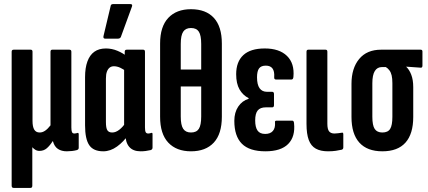

<svg xmlns="http://www.w3.org/2000/svg" viewBox="-20 -734 2095 939"><path d="M47 185Q37 185 37 174V-481Q37 -491 47 -491H130Q139 -491 139 -481V-143Q139 -114 147.5 -100Q156 -86 174 -86Q188 -86 201 -95Q214 -104 227 -121V-481Q227 -491 236 -491H319Q329 -491 329 -481V-111Q329 -95 332 -88Q335 -81 344 -81Q348 -81 352 -82Q356 -83 359 -84Q365 -85 365 -77V-11Q365 -3 356 0Q345 3 332 4.5Q319 6 307 6Q281 6 263.5 -5.5Q246 -17 239 -43L238 -44Q224 -22 209 -9Q194 4 173 4Q161 4 152 -2Q143 -8 138 -14V174Q138 185 129 185Z M485 6Q437 6 416.5 -24Q396 -54 396 -121V-357Q396 -402 407.5 -433.5Q419 -465 441.5 -481Q464 -497 498 -497Q527 -497 554.5 -485.5Q582 -474 601 -458L598 -384Q583 -396 567.5 -403Q552 -410 537 -410Q525 -410 516.5 -403.5Q508 -397 503 -384Q498 -371 498 -349V-137Q498 -108 505 -97Q512 -86 529 -86Q546 -86 563.5 -99.5Q581 -113 596 -136L610 -78Q585 -41 552.5 -17.5Q520 6 485 6ZM668 6Q593 6 593 -82V-99L587 -106V-418L590 -443V-481Q590 -491 600 -491H680Q689 -491 689 -481V-111Q689 -94 692.5 -87.5Q696 -81 705 -81Q709 -81 713 -82Q717 -83 720 -84Q726 -86 726 -78V-12Q726 -3 717 0Q692 6 668 6ZM494 -545Q484 -545 486 -557L521 -704Q522 -714 533 -714H618Q630 -714 625 -701L571 -553Q567 -545 557 -545Z M914 -689Q987 -689 1026 -646.5Q1065 -604 1065 -521V-163Q1065 -79 1025.5 -36.5Q986 6 914 6Q843 6 803 -36.5Q763 -79 763 -163V-521Q763 -604 803 -646.5Q843 -689 914 -689ZM914 -597Q888 -597 876 -579Q864 -561 864 -519V-394H964V-519Q964 -561 952.5 -579Q941 -597 914 -597ZM914 -86Q941 -86 952.5 -104Q964 -122 964 -164V-311H864V-164Q864 -122 876 -104Q888 -86 914 -86Z M1278 6Q1200 6 1163 -31Q1126 -68 1126 -143Q1126 -184 1145 -212.5Q1164 -241 1196 -251V-254Q1168 -268 1151.5 -296.5Q1135 -325 1135 -371Q1135 -432 1170 -464.5Q1205 -497 1275 -497Q1346 -497 1383.5 -460.5Q1421 -424 1415 -358Q1414 -345 1405 -345H1330Q1320 -345 1321 -357Q1325 -413 1280 -413Q1257 -413 1247 -399.5Q1237 -386 1237 -356Q1237 -320 1249.5 -302.5Q1262 -285 1286 -285H1311Q1320 -285 1320 -274V-220Q1320 -209 1311 -209H1280Q1253 -209 1240.5 -194Q1228 -179 1228 -145Q1228 -112 1239.5 -95.5Q1251 -79 1277 -79Q1302 -79 1314.5 -93.5Q1327 -108 1325 -135Q1323 -144 1333 -144H1409Q1417 -144 1418 -132Q1425 -66 1389.5 -30Q1354 6 1278 6Z M1584 6Q1548 6 1524.5 -7Q1501 -20 1490 -49.5Q1479 -79 1479 -128V-481Q1479 -491 1488 -491H1572Q1581 -491 1581 -481V-129Q1581 -102 1589.5 -91.5Q1598 -81 1616 -81Q1625 -81 1634.5 -82.5Q1644 -84 1652 -85Q1659 -87 1659 -77V-13Q1659 -5 1652 -2Q1639 1 1622.5 3.5Q1606 6 1584 6Z M1850 6Q1776 6 1737.5 -36.5Q1699 -79 1699 -162V-324Q1699 -400 1736.5 -445.5Q1774 -491 1844 -491H2037Q2046 -491 2046 -482V-413Q2046 -402 2037 -403L1967 -408V-407Q1982 -393 1991.5 -368Q2001 -343 2001 -308V-162Q2001 -79 1963 -36.5Q1925 6 1850 6ZM1850 -86Q1877 -86 1888 -103.5Q1899 -121 1899 -163V-327Q1899 -350 1895.5 -365Q1892 -380 1884.5 -390Q1877 -400 1867 -406H1848Q1825 -406 1813 -386.5Q1801 -367 1801 -327V-163Q1801 -121 1812.5 -103.5Q1824 -86 1850 -86Z"/></svg>

Font: Sofia Sans Extra Condensed
Style: Bold
Weight: 700
Designer: Botio Nikoltchev, Ani Petrova
Foundry: lettersoup
Version: Version 4.101